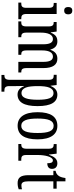

<svg xmlns="http://www.w3.org/2000/svg" viewBox="807 -1602 1031 2686"><g transform="rotate(90 1323.0 -259.5)"><path d="M129 -641C158 -641 181 -656 181 -698C181 -740 158 -755 129 -755C100 -755 79 -740 79 -698C79 -656 100 -641 129 -641ZM17 0H249V-41H239C200 -41 176 -52 176 -115V-536H22V-495H32C69 -495 90 -484 90 -425V-110C90 -51 65 -41 27 -41H17Z M280 0H501V-41H499C464 -41 437 -48 437 -108V-321C437 -407 462 -484 526 -484C580 -484 600 -434 600 -347V0H747V-41H744C709 -41 686 -50 686 -113V-335C686 -414 707 -484 772 -484C826 -484 846 -434 846 -347V0H994V-41H992C956 -41 933 -50 933 -113V-349C933 -486 884 -546 802 -546C746 -546 703 -522 677 -448H674C654 -522 611 -546 559 -546C501 -546 464 -522 438 -454H433L422 -536H288V-495H290C325 -495 350 -486 350 -426V-113C350 -50 327 -41 292 -41H280Z M1029 236H1263V195H1246C1215 195 1185 187 1185 128V33C1185 -13 1184 -52 1183 -81H1186C1208 -25 1244 11 1302 11C1408 11 1465 -76 1465 -269C1465 -461 1408 -546 1304 -546C1242 -546 1206 -507 1183 -451H1180L1170 -536H1027V-495H1037C1071 -495 1097 -486 1097 -427V123C1097 186 1067 195 1035 195H1029ZM1285 -44C1207 -44 1185 -128 1185 -272C1185 -409 1207 -492 1285 -492C1351 -492 1376 -416 1376 -273C1376 -128 1351 -44 1285 -44Z M1739 10C1864 10 1930 -81 1930 -269C1930 -456 1858 -546 1742 -546C1615 -546 1550 -456 1550 -269C1550 -81 1622 10 1739 10ZM1741 -41C1667 -41 1639 -119 1639 -269C1639 -418 1666 -494 1740 -494C1815 -494 1841 -418 1841 -269C1841 -119 1815 -41 1741 -41Z M1995 0H2229V-41H2210C2176 -41 2149 -49 2149 -108V-276C2149 -370 2174 -483 2223 -483C2254 -483 2264 -460 2264 -405C2319 -405 2343 -431 2343 -471C2343 -516 2317 -546 2264 -546C2199 -546 2168 -492 2146 -428H2143L2130 -536H1996V-495H1999C2034 -495 2061 -486 2061 -427V-113C2061 -50 2033 -41 1998 -41H1995Z M2542 10C2581 10 2611 2 2628 -5V-51C2610 -46 2594 -43 2572 -43C2533 -43 2517 -72 2517 -144V-490H2620V-536H2517V-659H2471C2463 -603 2453 -580 2437 -560C2421 -539 2401 -527 2370 -521V-490H2431V-145C2431 -30 2467 10 2542 10Z"/></g></svg>

Font: Noto Serif Ethiopic XCn
Style: Regular
Weight: 400
Width: 2
Designer: Monotype Design Team
Foundry: Monotype Imaging Inc.
Version: Version 2.102